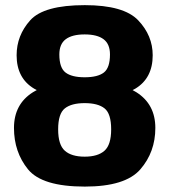

<svg xmlns="http://www.w3.org/2000/svg" viewBox="-20 -700 645 728"><path d="M301.5 7.5Q455.5 7.5 512.2 -58Q569 -123.5 569 -215Q569 -304.5 497.5 -350Q426 -395.5 301.5 -395.5Q176.5 -395.5 104.8 -350.2Q33 -305 33 -215Q33 -123.5 86.2 -58Q139.5 7.5 301.5 7.5ZM301 -106Q251 -106 225.8 -128.5Q200.5 -151 200.5 -209.5Q200.5 -269 225.8 -289Q251 -309 301 -309Q351.5 -309 376.5 -289Q401.5 -269 401.5 -209.5Q401.5 -151 376.2 -128.5Q351 -106 301 -106ZM301.5 -324Q427 -324 493 -363.8Q559 -403.5 559 -490.5Q559 -565 504.2 -622.8Q449.5 -680.5 301.5 -680.5Q146 -680.5 94.5 -623Q43 -565.5 43 -490.5Q43 -403.5 109.5 -363.8Q176 -324 301.5 -324ZM301 -407Q252 -407 228.5 -425Q205 -443 205 -493.5Q205 -533 229.2 -551.2Q253.5 -569.5 301 -569.5Q348.5 -569.5 372.8 -551.2Q397 -533 397 -493.5Q397 -443 373.8 -425Q350.5 -407 301 -407Z"/></svg>

Font: Anybody UltraCondensed Thin
Style: Bold
Weight: 700
Version: Version 1.111